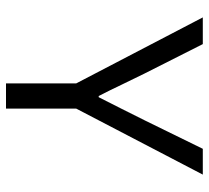

<svg xmlns="http://www.w3.org/2000/svg" viewBox="-48 -648 696 640"><g transform="rotate(90 300.0 -328.0)"><path d="M258 0V-234L38 -656H127L225 -462Q244 -424 262 -386Q280 -348 300 -309H304Q324 -348 343 -386Q362 -424 381 -462L476 -656H562L342 -234V0Z"/></g></svg>

Font: Source Code Variable
Style: Regular
Weight: 400
Monospace: yes
Designer: Paul D. Hunt, Teo Tuominen
Foundry: Adobe Systems Incorporated
Version: Version 1.010;hotconv 1.0.106;makeotfexe 2.5.65593